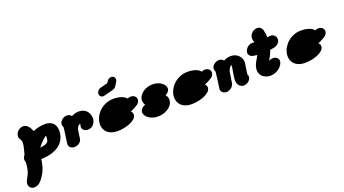

<svg xmlns="http://www.w3.org/2000/svg" viewBox="-71 -1039 3246 1810"><g transform="rotate(-20 1552.0 -133.5)"><path d="M55.2 -91C51.9 -82.9 42.2 -80 37.7 -54.6C37.2 -51.6 36.9 -48.6 36.9 -45.4C36.9 -38 38.5 -29.7 42.8 -19.6C40.5 1.9 38.7 23.5 35.3 42.8C23.4 109.9 -7.2 128 -14.2 167.7C-14.9 171.5 -15.2 175.2 -15.2 178.9C-15.2 207.4 4.5 231.8 38.6 231.8C59.3 231.8 88.7 220.4 109.5 194.3C156.5 138.9 176 83.3 184.5 35.3C186.2 25.5 187.7 16.2 189.3 2.6C208.7 1.9 230.2 0.3 255.8 -3.3C408.6 -31.2 431.2 -122.7 437.4 -157.9C439.7 -170.6 440.7 -182.2 440.7 -192.8C440.7 -270.9 384.7 -295.7 336.1 -295.7C290.1 -295.7 248.4 -285.5 212.6 -269.3C200.9 -298.2 179.5 -346.4 133.2 -346.4H132.3C99.4 -346.4 63.7 -320.7 56.9 -282.3C56.1 -277.6 55.7 -273.5 55.7 -269.8C55.7 -241.4 78.2 -241 78.2 -200.8C78.2 -193.1 77.4 -184 75.5 -172.9C71.4 -150.1 64.6 -127.9 55.2 -91ZM301.8 -140.4C297.5 -126.4 279.3 -107 217.5 -101.9C232 -122 247.7 -140.2 270.9 -162C281.2 -171.1 295.1 -184.1 306.6 -189.4C307.1 -186.8 307.3 -183.1 307.3 -178.9C307.3 -171.9 306.7 -163.1 305.1 -154.4C304.5 -150.7 303.5 -145.8 301.8 -140.4Z M469 -50.2 468.9 -49.4 468.8 -48.9C468.6 -47.1 468.5 -45.3 468.5 -43.5C468.5 -18.8 489.5 3.6 523.6 3.6C556.6 3.6 591.6 -18.4 597.4 -51.3L597.9 -54.5C600.8 -70.6 603 -87.8 605.7 -108.7C607.5 -118.9 608.4 -128.9 610.7 -142.6C612.3 -148.2 620.1 -165.8 626.3 -173.5C630.2 -176.3 638.3 -181.8 646.6 -185.3C646.7 -185 647.4 -183.6 648.4 -180.1C648.3 -179.2 648.6 -177.4 646.2 -171.4C646.2 -171.4 646.3 -171.5 645.4 -169C644.9 -167.9 645 -171.6 643.3 -162.1C642.8 -159.4 642.6 -156.7 642.6 -154C642.6 -128.4 664.3 -107.1 698.6 -107.1C759.2 -107.1 775.5 -164.6 778.8 -183.1C779.1 -184.8 779.3 -187.7 779.3 -191.5C779.3 -219.9 766.2 -298.2 669.6 -298.2C644.9 -298.2 621.3 -290.2 600.1 -279.3C595.4 -286 582.5 -300.9 556.4 -300.9C521.8 -300.9 488.2 -277.5 482.6 -245.9L481.3 -238.7L481.3 -237C481.4 -226.9 484.2 -216.5 489.6 -208.5C488.5 -191.3 485.4 -168.4 482.5 -147.1C480.3 -134.8 479 -127.8 479 -123.6C478.9 -122.8 478.9 -123.6 479 -122.8C478.8 -121.4 479 -122.2 477 -111.1Z M1108.5 -457.1C1108.9 -459.3 1109.1 -461.6 1109.1 -463.8C1109.1 -482.6 1095.2 -499.3 1072.7 -499.3C1056.7 -499.3 1040.2 -490.1 1030.2 -474.3L1018.9 -457L944.7 -437.9C924.8 -432.6 909.1 -415.3 905.8 -396.6C905.4 -394.1 905.2 -391.8 905.2 -389.4C905.2 -368.9 921.4 -353.6 941.2 -353.6C944.9 -353.6 948.8 -354.1 952.8 -355.2L1047.1 -379.7C1060.5 -383.4 1071 -391.6 1078.6 -403.4L1101.2 -438.8C1105 -444.8 1107.4 -451 1108.5 -457.1ZM956.9 1.8C1039.9 1.8 1142.5 -33.8 1151.8 -86.7C1152.3 -89.5 1152.6 -92.5 1152.6 -95.4C1152.6 -107.5 1147.8 -119.5 1135.8 -129.3C1157.4 -138.3 1180 -149.3 1204.2 -164.2C1219.6 -173.4 1232.7 -189.5 1235.8 -207.5C1236.3 -210.2 1236.6 -213 1236.6 -215.7C1236.6 -240.7 1216.1 -262.5 1181.4 -262.5C1172.1 -262.5 1163 -260.6 1148.7 -254.5C1135.5 -276.1 1091.1 -299.1 1021.9 -299.1C918.3 -299.1 837.7 -223.5 822.7 -138.1C821.3 -130.4 820.6 -122.6 820.6 -114.8C820.6 -55.8 860.6 1.8 956.9 1.8Z M1538 -210C1538.3 -212.1 1538.5 -214.3 1538.5 -216.5C1538.5 -252.4 1491.1 -301 1415.2 -301C1338.6 -301 1279.9 -252.9 1271.4 -205.2C1270.5 -199.8 1270 -194.5 1270 -189.3C1270 -173.1 1274.8 -158.2 1285.2 -144C1262.3 -137.2 1238.2 -118.7 1233.6 -92.1C1233.1 -89.6 1232.9 -87 1232.9 -84.4C1232.9 -43.1 1287.9 2.4 1363.3 2.4C1426.6 2.4 1503.5 -33.2 1515 -98.1C1515.8 -102.9 1516.2 -107.6 1516.2 -112.2C1516.2 -131.3 1509 -148.3 1495.7 -161.8C1513.1 -169.2 1533.8 -186.3 1538 -210Z M1700.6 1.8C1783.5 1.8 1886.1 -33.8 1895.4 -86.7C1895.9 -89.5 1896.2 -92.5 1896.2 -95.4C1896.2 -107.5 1891.5 -119.5 1879.4 -129.3C1901.1 -138.3 1923.6 -149.3 1947.8 -164.2C1963.3 -173.4 1976.3 -189.5 1979.5 -207.5C1980 -210.2 1980.2 -213 1980.2 -215.7C1980.2 -240.7 1959.7 -262.5 1925.1 -262.5C1915.7 -262.5 1906.7 -260.6 1892.3 -254.5C1879.1 -276.1 1834.7 -299.1 1765.5 -299.1C1662 -299.1 1581.4 -223.5 1566.3 -138.1C1565 -130.4 1564.3 -122.6 1564.3 -114.8C1564.3 -55.8 1604.2 1.8 1700.6 1.8Z M1994.2 -47.6 1994 -46.7 1993.9 -46.2C1993.7 -44.4 1993.6 -42.6 1993.6 -40.8C1993.6 -16.1 2014.6 6.4 2048.7 6.4C2081.7 6.4 2117.4 -19.3 2124.1 -57.7L2124.8 -61.4C2128.1 -80.1 2130.8 -100.2 2134.1 -124.6C2136.2 -136.5 2137.4 -148.2 2140.2 -164C2141.8 -170.2 2151.4 -193.8 2158.5 -204C2161.3 -206.1 2168.4 -211.1 2177.6 -216.7L2178.3 -214.3C2178.3 -214 2178.4 -210.6 2178 -208.6C2176.3 -198.9 2173.5 -177.8 2170.7 -162.3C2165.9 -134.7 2159.8 -102.2 2158.8 -72.3C2157.3 -18.1 2194.6 4.5 2220 4.5C2253.8 4.5 2288.2 -18.8 2293.9 -51.3C2294.4 -54 2294.7 -56.8 2294.7 -59.7C2294.7 -66.9 2292.9 -74.6 2287.8 -83.1C2288.9 -95.6 2291.9 -117.3 2295.8 -139.5C2297.8 -150.6 2301.1 -167.9 2302.5 -182.4L2303.9 -190.2C2304.4 -193.3 2304.7 -196.7 2304.7 -200.4C2304.7 -236.3 2278.1 -299.1 2195.3 -299.1C2170.8 -299.1 2148.7 -291.8 2126.1 -280.3C2121.4 -286.4 2108.8 -301.8 2083.1 -301.8H2080.7C2048.5 -300.6 2014.1 -279.2 2008.4 -246.7C2008.1 -245.4 2008.5 -242.2 2008 -239.5L2008 -237.8C2008.1 -227.8 2010.5 -217.4 2015.4 -209.6C2014.2 -192.1 2010.7 -167.3 2007.6 -144.7C2003.7 -121.8 2007.4 -132.8 2003.1 -108.6C2000.5 -89.2 1997.3 -70.9 1994.2 -47.6Z M2443.4 -345.1C2440 -345.7 2445.3 -344.7 2440.8 -345.5C2439.7 -345.7 2444 -346.4 2433 -346.4C2399.8 -346.4 2363.3 -319.9 2356.5 -281.4C2356 -278.8 2355.8 -276.2 2355.8 -273.7C2355.8 -252.1 2372.1 -232.9 2400.2 -228C2411.9 -226.2 2422.6 -224.7 2438.1 -223.2C2422.9 -186.6 2395.3 -161.2 2386.2 -109.9C2385.1 -103.2 2384.5 -96.7 2384.5 -90.4C2384.5 -32.1 2434.2 3.7 2489.8 3.7C2533.6 3.7 2599.6 -23.1 2618.7 -83.4L2619.1 -84.7L2620 -89.8C2620.5 -92.5 2620.7 -95.3 2620.7 -97.9C2620.7 -122.8 2600.2 -144.5 2565.5 -144.5C2552.8 -144.5 2538.5 -141.3 2523.7 -132.5C2534.3 -152.2 2554.1 -179.5 2569.4 -226.7C2580.6 -228.1 2595.8 -230.6 2610.5 -233.5C2636.4 -238.2 2665.2 -258.7 2670.2 -286.8C2670.8 -290.5 2671.2 -294.2 2671.2 -297.8C2671.2 -326.9 2650.2 -350.9 2616.5 -350.9C2603.8 -350.9 2605.3 -349.4 2585.2 -346C2584.4 -370.4 2580.9 -396.8 2574 -423.2C2568.8 -443.5 2549.7 -461.8 2521.5 -461.8H2519.1C2486.2 -460.4 2452.6 -434.8 2446.1 -397.7C2445.4 -393.5 2445.1 -389.7 2445.1 -386C2445.1 -371.8 2449.7 -360.2 2452.4 -343.6C2450.8 -343.8 2448 -344.3 2443.4 -345.1Z M2838.7 1.8C2921.7 1.8 3024.3 -33.8 3033.6 -86.7C3034.1 -89.5 3034.4 -92.5 3034.4 -95.4C3034.4 -107.5 3029.6 -119.5 3017.6 -129.3C3039.2 -138.3 3061.8 -149.3 3086 -164.2C3101.4 -173.4 3114.5 -189.5 3117.7 -207.5C3118.1 -210.2 3118.4 -213 3118.4 -215.7C3118.4 -240.7 3097.9 -262.5 3063.3 -262.5C3053.9 -262.5 3044.8 -260.6 3030.5 -254.5C3017.3 -276.1 2972.9 -299.1 2903.7 -299.1C2800.1 -299.1 2719.6 -223.5 2704.5 -138.1C2703.1 -130.4 2702.4 -122.6 2702.4 -114.8C2702.4 -55.8 2742.4 1.8 2838.7 1.8Z"/></g></svg>

Font: TudorRose
Style: BoldOblique
Weight: 500
Version: Version 001.000